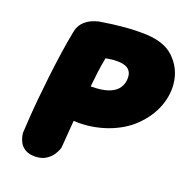

<svg xmlns="http://www.w3.org/2000/svg" viewBox="-98 -750 832 841"><g transform="rotate(15 318.5 -329.5)"><path d="M136 -5Q104 -7 87 -20Q70 -33 63.5 -49.5Q57 -66 56 -78.5Q55 -91 55 -91Q59 -119 65.5 -161.5Q72 -204 81.5 -255.5Q91 -307 102.5 -362.5Q114 -418 127 -473Q140 -528 154 -576Q154 -576 157 -585.5Q160 -595 169.5 -608Q179 -621 198.5 -632.5Q218 -644 250 -649Q375 -659 463 -648Q551 -637 591 -590Q631 -544 636 -485Q641 -426 614 -368.5Q587 -311 532 -267Q509 -248 478.5 -233Q448 -218 412 -208.5Q376 -199 336.5 -196.5Q297 -194 256 -200L235 -73Q235 -73 230 -62Q225 -51 213.5 -37.5Q202 -24 183 -14Q164 -4 136 -5ZM289 -365Q337 -361 367 -368Q397 -375 413.5 -391Q430 -407 435 -430Q440 -454 433.5 -469.5Q427 -485 411.5 -492.5Q396 -500 372.5 -502Q349 -504 320 -501Q310 -467 302.5 -432.5Q295 -398 289 -365Z"/></g></svg>

Font: Sour Gummy Black
Style: Italic
Weight: 900
Italic angle: -11.3°
Designer: Stefie Justprince
Foundry: Eifetstype
Version: Version 1.000